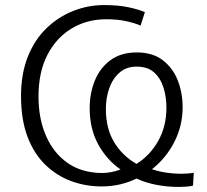

<svg xmlns="http://www.w3.org/2000/svg" viewBox="-20 -726 817 758"><path d="M742 7Q728 10 713.5 11Q699 12 685 12Q642 12 599 4Q556 -4 519 -21Q455 10 381 10Q318 10 261 -11Q204 -32 159 -75.5Q114 -119 88.5 -186.5Q63 -254 63 -347Q63 -435 90 -502.5Q117 -570 164 -615Q211 -660 269.5 -683Q328 -706 391 -706Q446 -706 486.5 -697.5Q527 -689 552 -678L535 -625Q512 -635 478 -642.5Q444 -650 399 -650Q324 -650 263.5 -614Q203 -578 167.5 -510Q132 -442 132 -345Q132 -258 161.5 -190Q191 -122 246.5 -83Q302 -44 381 -43Q420 -43 456 -57Q401 -95 367.5 -156.5Q334 -218 334 -299Q334 -357 354 -407Q374 -457 415.5 -488Q457 -519 520 -519Q583 -519 623 -488Q663 -457 682 -408Q701 -359 701 -303Q701 -230 668.5 -166Q636 -102 580 -58Q606 -49 636 -44.5Q666 -40 694 -40Q708 -40 721 -41Q734 -42 745 -44ZM519 -79Q572 -112 604.5 -169.5Q637 -227 637 -301Q637 -343 625.5 -380Q614 -417 588.5 -440Q563 -463 519 -463Q479 -463 452 -439.5Q425 -416 411.5 -378Q398 -340 398 -296Q398 -218 431 -164Q464 -110 519 -79Z"/></svg>

Font: Ubuntu Sans Light
Style: Regular
Weight: 300
Designer: Dalton Maag Ltd
Foundry: Dalton Maag Ltd
Version: Version 1.006; ttfautohint (v1.8.4.7-5d5b)